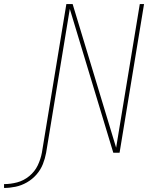

<svg xmlns="http://www.w3.org/2000/svg" viewBox="-167 -755 763 949"><path d="M-147 174Q-119 174 -90 168Q-61 162 -34 146.5Q-7 131 13.5 107.5Q34 84 45 56Q56 28 61 0L178 -711L393 0H424L545 -735H524L407 -25L192 -735H161L40 0Q34 32 19.5 62.5Q5 93 -22.5 115.5Q-50 138 -82.5 146.5Q-115 155 -147 155Z"/></svg>

Font: Iosevka Sparkle Thin
Style: Italic
Weight: 100
Italic angle: -9°
Designer: Belleve Invis
Foundry: Belleve Invis
Version: Version 4.5.0; ttfautohint (v1.8.3)